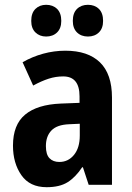

<svg xmlns="http://www.w3.org/2000/svg" viewBox="-20 -769 549 799"><path d="M252 -558Q346 -558 396 -509.5Q446 -461 446 -363V0H349L325 -73H322Q294 -31 261 -10.5Q228 10 174 10Q104 10 69 -40Q34 -90 34 -163Q34 -250 84.5 -292Q135 -334 233 -338L311 -341V-368Q311 -451 243 -451Q212 -451 182.5 -441.5Q153 -432 118 -413L74 -510Q114 -533 159.5 -545.5Q205 -558 252 -558ZM268 -252Q217 -250 194 -226Q171 -202 171 -161Q171 -126 186 -110.5Q201 -95 227 -95Q264 -95 288 -124.5Q312 -154 312 -205V-254ZM110 -682Q110 -715 127.5 -732Q145 -749 172 -749Q200 -749 217.5 -732Q235 -715 235 -682Q235 -651 217.5 -634Q200 -617 172 -617Q145 -617 127.5 -634Q110 -651 110 -682ZM283 -682Q283 -715 300.5 -732Q318 -749 346 -749Q374 -749 391.5 -732Q409 -715 409 -682Q409 -651 391.5 -634Q374 -617 346 -617Q318 -617 300.5 -634Q283 -651 283 -682Z"/></svg>

Font: Noto Sans Gujarati Condensed
Style: Bold
Weight: 700
Width: 3
Designer: Jelle Bosma - Monotype Design Team, Universal Thirst
Foundry: Monotype Imaging Inc.
Version: Version 2.106; ttfautohint (v1.8.4.7-5d5b)